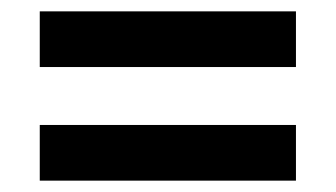

<svg xmlns="http://www.w3.org/2000/svg" viewBox="-20 -467 591 338"><path d="M50 -149V-247H501V-149ZM50 -349V-447H501V-349Z"/></svg>

Font: Noto Sans Gunjala Gondi
Style: Regular
Weight: 400
Designer: Ek Type
Foundry: Ek Type
Version: Version 1.004